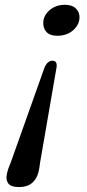

<svg xmlns="http://www.w3.org/2000/svg" viewBox="-20 -608 364 800"><path d="M59 171.5Q25.5 171.5 14.2 156Q3 140.5 9 115.5Q13 95.5 25 68.5L166.5 -329.5Q179 -355 199 -355Q218.5 -355 216 -329.5L147 69.5Q146 80.5 144 91.5Q142 102.5 140 110.5Q132.5 139 112.5 155.2Q92.5 171.5 59 171.5ZM251 -588Q281.5 -588 297.5 -571.2Q313.5 -554.5 311 -530Q308 -501 282.5 -480Q257 -459 218.5 -459Q187 -459 172.5 -476Q158 -493 160.5 -518.5Q163.5 -546.5 188.5 -567.2Q213.5 -588 251 -588Z"/></svg>

Font: Fraunces 9pt S000
Style: Italic
Weight: 400
Italic angle: -16°
Version: Version 1.000; ttfautohint (v1.8.3)